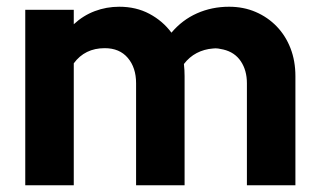

<svg xmlns="http://www.w3.org/2000/svg" viewBox="-20 -550 948 570"><path d="M55 0V-521H199V-478Q227 -504 261.5 -517Q296 -530 334 -530Q384 -530 423.5 -509Q463 -488 489 -453Q521 -491 565 -510.5Q609 -530 660 -530Q703 -530 739 -514.5Q775 -499 801.5 -471.5Q828 -444 842.5 -406.5Q857 -369 857 -324V0H713V-303Q713 -341 695 -368Q677 -395 643 -403Q635 -405 627.5 -406Q620 -407 612 -406Q586 -404 564 -392.5Q542 -381 526 -360Q527 -351 527.5 -342Q528 -333 528 -324V0H384V-303Q384 -349 359.5 -378Q335 -407 291 -407Q232 -407 199 -362V0Z"/></svg>

Font: Rosa Sans
Style: Bold
Weight: 700
Designer: Pentagram / MCKL
Foundry: Pentagram / MCKL
Version: Version 1.005;September 16, 2019;FontCreator 11.5.0.2425 64-